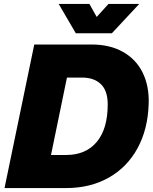

<svg xmlns="http://www.w3.org/2000/svg" viewBox="-20 -955 779 975"><path d="M154 -729H445Q538 -729 604.5 -691.5Q671 -654 704.5 -586Q738 -518 735 -428Q731 -298 678 -201.5Q625 -105 531.5 -52.5Q438 0 316 0H3ZM527 -425Q527 -494 492.5 -527.5Q458 -561 397 -561H320L239 -168H316Q416 -168 471.5 -234.5Q527 -301 527 -425ZM278 -935H434L471 -869L531 -935H687L548 -786H365Z"/></svg>

Font: Mona Sans Black
Style: Italic
Weight: 900
Italic angle: -11.7°
Designer: Deni Anggara
Foundry: GitHub
Version: Version 2.000